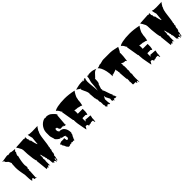

<svg xmlns="http://www.w3.org/2000/svg" viewBox="362 -2340 4081 4081"><g transform="rotate(-45 2403.0 -299.0)"><path d="M283.7 -170.4 272.5 14.6Q282.7 14.6 282.7 32.2V37.6Q266.6 34.2 263.2 20V26.9L251 27.3Q242.2 28.3 234.4 23.9Q226.6 19.5 226.6 13.4Q226.6 7.3 227.5 3.9H228.5Q228.5 -18.6 210.9 -18.6Q199.2 -18.6 188.5 -3.2Q177.7 12.2 175.8 14.6Q155.3 13.7 152.3 -126Q150.9 -180.2 149.4 -187.3Q147.9 -194.3 144.3 -213.1Q140.6 -231.9 139.4 -238.3Q138.2 -244.6 135 -262Q131.8 -279.3 130.9 -287.1L127 -310.5Q124.5 -326.2 123.5 -335.7Q122.6 -345.2 120.8 -359.6Q119.1 -374 118.2 -385.3Q116.7 -411.6 116.7 -435.5L122.6 -550.8H131.3L102.5 -617.7Q98.6 -627 83.3 -638.4Q67.9 -649.9 55.7 -662.8Q43.5 -675.8 43.9 -692.4V-696.3L23.9 -709L29.8 -719.7L15.1 -709L5.9 -719.7Q38.1 -719.7 97.4 -731Q156.7 -742.2 183.6 -742.2L192.9 -731L263.2 -742.2Q276.4 -729 329.3 -725.6Q382.3 -722.2 390.6 -719.7Q390.1 -719.2 386.5 -715.8Q382.8 -712.4 381.6 -710.9Q380.4 -709.5 376.7 -706.1Q373 -702.6 371.1 -700.4Q369.1 -698.2 366 -694.6Q362.8 -690.9 361.1 -688.2Q359.4 -685.5 357.2 -682.1Q355 -678.7 353.5 -675.8Q351.1 -669.4 351.1 -663.1H360.8Q338.9 -637.7 321.3 -584.5L331.5 -573.2Q292.5 -428.2 292.5 -334.5L302.2 -267.6Q294.4 -257.3 292.5 -235.8L282.7 -245.6L292.5 -199.2L272.5 -189Q283.7 -189 283.7 -170.4Z M713.4 -164.6Q695.3 -188 695.3 -209.5L704.1 -220.7H695.3Q695.3 -231.4 687 -245.4Q678.7 -259.3 677.2 -262.7V-176.3Q668.5 -163.6 668.5 -146.2Q668.5 -128.9 677.2 -97.2L669.4 -85V61Q659.7 49.8 659.7 27.3H642.6Q641.1 27.3 633.1 32.7Q625 38.1 624.5 38.6V50.3L616.2 61H607.9V38.6Q597.7 50.3 581.1 50.3L572.3 61L563.5 50.3L536.1 -209.5L545.4 -220.7Q529.8 -228.5 517.6 -312Q496.6 -460.4 496.6 -584.5L487.8 -590.3L496.6 -601.1Q493.7 -606 481 -631.8Q449.2 -696.3 439 -703.6V-714.8L418.9 -726.6Q462.4 -726.6 546.4 -733.9Q630.4 -741.2 669.4 -741.2Q677.7 -730 695.3 -730V-741.2H721.2V-684.6L739.7 -662.1L731 -651.4Q731 -635.3 741.7 -624.5Q748 -618.2 747.3 -616.7Q746.6 -615.2 746.6 -612.5Q746.6 -609.9 749 -607.2Q751.5 -604.5 753.9 -604.5L756.8 -606Q756.8 -586.4 774.4 -521Q792 -455.6 801.8 -455.6V-456.1Q801.8 -486.3 810.1 -542.5Q818.4 -598.6 818.4 -628.9Q813 -637.2 802.7 -688.7Q792.5 -740.2 792.5 -741.2H801.8Q814.9 -725.6 912.6 -725.6Q1010.3 -725.6 1076.2 -730Q1063.5 -727.5 1039.8 -686.5Q1016.1 -645.5 1010.7 -639.6V-627.9Q980.5 -590.3 963.9 -448.2Q944.8 -286.1 933.1 -244.1H924.3L933.1 -232.9V-220.7Q922.4 -206.5 922.4 -189Q922.4 -171.4 924.3 -153.8H909.7L916 -142.6Q905.3 -128.9 905.3 -109.1Q905.3 -89.4 906.2 -85Q902.8 -80.1 900.4 -67.9Q894 -40 880.4 -40V-16.1Q880.4 15.6 871.6 27.3Q866.7 85.4 854.5 85.4L844.7 84.5V71.8Q844.7 70.3 849.9 58.6Q855 46.9 855 38.1Q855 29.3 854.5 27.3L844.7 16.1L835.9 27.3V71.8L818.8 106.9V61L783.7 50.3L774.4 84.5L766.1 71.8V50.3H756.8V71.8Q750 62.5 745.4 23.2Q740.7 -16.1 740.7 -38.6Q740.7 -61 721.2 -85L731 -97.2Q713.4 -126 713.4 -164.6Z M1371.1 -342.8 1344.2 -388.2 1353 -398.9Q1339.4 -398.9 1338.4 -401.4Q1336.4 -407.7 1329.1 -411.1H1336.4L1326.7 -422.4V-411.1L1309.6 -422.4L1292 -398.9V-376Q1292 -363.8 1294.4 -357.7Q1296.9 -351.6 1297.9 -348.6Q1298.8 -345.7 1302.2 -340.8Q1305.7 -335.9 1306.6 -334Q1311 -326.7 1317.4 -320.3V-311.5L1326.7 -320.3Q1403.8 -320.3 1442.9 -264.4Q1481.9 -208.5 1481.9 -116.2H1473.1Q1473.1 -89.4 1468 -79.1Q1462.9 -68.8 1455.3 -57.4Q1447.8 -45.9 1443.4 -37.6Q1443.4 -29.3 1436.5 -18.6Q1415 14.6 1415 42L1405.8 35.6V42Q1403.8 40 1396.5 35.4Q1389.2 30.8 1385.5 30.8Q1381.8 30.8 1370.6 36.4Q1359.4 42 1353 42V30.8H1326.7V42H1317.4L1309.6 30.8V42H1273.4Q1273.4 55.2 1255.4 55.2L1229.5 53.2L1191.4 7.8Q1191.4 -6.8 1182.1 -22.7Q1172.9 -38.6 1163.1 -53.5Q1153.3 -68.4 1152.8 -69.3V-93.8L1144.5 -100.1L1142.6 -93.8H1133.3Q1133.3 -100.6 1143.1 -109.9Q1152.8 -119.1 1152.8 -127.4Q1177.7 -127.4 1191.4 -138.7H1282.7V-150.9H1292V-116.2L1300.8 -106L1292 -93.8Q1292 -82 1306.2 -82H1309.6Q1309.6 -70.3 1320.3 -70.3L1336.4 -71.3L1353 -106V-127.4L1344.2 -138.7V-173.3L1336.4 -162.1L1326.7 -173.3L1265.1 -184.1Q1258.3 -193.8 1248 -194.8V-207H1238.8L1229.5 -194.8Q1157.2 -233.9 1133.3 -275.4Q1133.3 -293 1118.7 -334Q1104 -375 1104 -398.9V-497.1Q1104 -542 1123 -586.9Q1142.1 -631.8 1171.6 -664.6Q1201.2 -697.3 1238 -717.8Q1274.9 -738.3 1309.6 -738.3L1317.4 -727.5Q1333.5 -738.3 1336.4 -738.3Q1374.5 -738.3 1405.5 -727.8Q1436.5 -717.3 1451.4 -704.8Q1466.3 -692.4 1477.5 -681.9Q1488.8 -671.4 1492.2 -671.4Q1492.2 -661.1 1507.1 -653.6Q1522 -646 1522 -636.7Q1528.8 -632.3 1535.6 -618.9Q1542.5 -605.5 1542.5 -600.3Q1542.5 -595.2 1542 -591.3H1531.7L1511.7 -342.8L1502.4 -331.5H1522V-320.3H1481.9L1473.1 -331.5V-342.8Q1464.4 -335 1452.6 -331.5L1433.6 -354.5V-342.8Z M1898.9 32.2 1877.4 31.7 1862.8 43.5 1843.3 21V8.8Q1833.5 -1.5 1814.5 -1.5H1794.9L1784.7 8.8V21Q1775.9 21 1770 38.1Q1764.2 55.2 1755.9 55.2V65.4Q1751 39.1 1736.3 -31.2Q1705.6 -174.8 1705.6 -250.5Q1705.6 -265.6 1706.5 -272.9L1697.3 -284.2L1649.4 -567.4H1659.2V-579.1H1649.4Q1647.9 -581.5 1643.3 -591.1Q1638.7 -600.6 1637.2 -603.5Q1635.7 -606.4 1631.3 -615Q1627 -623.5 1624.8 -627Q1622.6 -630.4 1617.9 -637.5Q1613.3 -644.5 1610.1 -647.9Q1606.9 -651.4 1602.1 -657Q1597.2 -662.6 1592.8 -666Q1578.1 -676.3 1570.3 -680.2H1581.1Q1607.4 -702.6 1672.9 -715.8Q1767.6 -734.9 1890.9 -734.9Q2014.2 -734.9 2162.6 -702.6Q2143.1 -681.2 2113.5 -626.2Q2084 -571.3 2084 -546.4Q2084 -521.5 2074.2 -510.7L2075.2 -494.6Q2075.2 -455.6 2054.7 -363.8Q2014.2 -386.2 1992.7 -386.2Q1971.2 -386.2 1961.4 -397Q1935.5 -397 1917.2 -399.7Q1898.9 -402.3 1882.1 -404.8Q1865.2 -407.2 1856 -408.7Q1864.7 -403.8 1864.7 -359.4L1862.8 -306.6H2009.8V-227.5Q2009.8 -212.9 2003.4 -181.9Q1997.1 -150.9 1989.7 -148.4L1961.4 -171.4H1873L1862.8 -160.6V-80.1L1873 -72.3L1881.8 -80.1L1873 -103.5Q1896 -103 1947.5 -97.7Q1999 -92.3 2027.3 -92.3V-80.1L2018.6 -35.6L2009.8 -23.4L2018.6 -12.7V-1.5H2009.8V8.8L2018.6 21Q2009.8 33.2 2009.8 46.9V77.1L2001 65.4H1989.7V32.2L1980 21H1931.6Q1921.9 32.2 1898.9 32.2Z M2352.1 -274.4 2341.8 -409.7 2335.4 -420.9H2341.8V-454.6Q2341.8 -472.7 2308.6 -543.9Q2275.4 -615.2 2275.4 -625Q2275.4 -634.8 2275.9 -635.3L2285.6 -646.5H2267.1Q2244.6 -666 2197.8 -692.9Q2211.4 -697.3 2236.1 -702.9Q2260.7 -708.5 2279.5 -712.9Q2298.3 -717.3 2308.6 -719Q2318.8 -720.7 2334.5 -723.1Q2362.8 -727.5 2389.6 -727.5L2411.1 -726.6L2420.4 -714.8V-737.3H2430.2V-714.8H2449.7V-726.6L2460 -714.8H2469.7V-737.3H2509.3Q2488.8 -691.4 2488.8 -644.5Q2488.8 -597.7 2499 -500.7Q2509.3 -403.8 2509.3 -353.5Q2520.5 -399.9 2527.3 -483.9Q2534.2 -567.9 2535.2 -582.5Q2536.1 -597.2 2549.6 -635.7Q2563 -674.3 2563 -692.9V-714.8L2571.8 -703.6V-714.8H2563L2571.8 -737.3H2580.6V-726.6H2605.5V-737.3L2614.7 -730L2622.6 -737.3H2685.1Q2739.3 -737.3 2819.8 -703.6Q2794.9 -703.6 2770.8 -689.2Q2746.6 -674.8 2731 -656.7Q2672.4 -590.3 2658.2 -579.1H2649.4Q2649.4 -490.7 2632.8 -443.8H2622.6L2582 -320.3H2591.8V-296.9H2582Q2604.5 -262.7 2628.7 -183.1Q2652.8 -103.5 2674.3 -70.3L2665.5 -59.6V-48.8H2674.3L2707.5 20H2698.2V8.8L2689.9 -1.5V20H2648.9V8.8H2630.9Q2624 33.7 2613.3 42.5H2604V20L2594.7 8.8V20H2586.9V31.7L2577.1 20V8.8L2569.3 -1.5Q2569.3 -23.4 2577.1 -36.6Q2576.7 -51.3 2560.5 -76.2Q2544.4 -101.1 2543.9 -116.2H2535.2V-127Q2525.4 -137.7 2525.4 -156.2L2526.4 -172.4L2517.6 -175.8Q2511.7 -154.8 2488.8 -117.2V-102.1Q2488.8 -14.6 2503.9 28.3L2498.5 20L2488.8 31.7L2469.7 8.8H2460L2449.7 0L2440.4 8.8H2430.2V20L2420.4 31.7Q2414.1 16.6 2390.6 8.8V-48.8H2381.8L2383.3 -103Q2385.3 -144 2371.6 -161.1V-229Q2360.8 -229.5 2360.8 -250.5L2361.8 -262.7H2354.5L2361.8 -274.4Z M3265.6 17.6 3268.1 131.8 3257.8 143.6V98.1H3228.5V121.1H3218.3Q3208.5 111.3 3208.5 85.9H3140.1L3130.4 75.2L3131.3 33.2Q3131.3 -1 3121.1 -26.9L3130.4 -15.1V-95.2H3121.1L3110.8 -220.7V-230.5L3104 -238.3L3110.8 -240.7V-264.2L3102.5 -275.4L3110.8 -308.6Q3102.1 -321.3 3102.1 -336.9Q3102.1 -352.5 3102.5 -354.5Q3093.3 -366.2 3093.3 -391.1V-407.7Q3088.4 -397 3037.1 -382.8Q2985.8 -368.7 2979 -365.2L2970.2 -377.4V-365.2L2950.7 -343.8Q2950.7 -436.5 2934.1 -509.3Q2903.3 -643.6 2843.3 -692.9Q2887.2 -692.9 2921.9 -716.8Q2927.2 -715.8 2943.1 -715.8Q2959 -715.8 2999.3 -727.8Q3039.6 -739.7 3058.6 -739.7H3268.1Q3315.9 -739.7 3384 -724.1Q3452.1 -708.5 3474.6 -704.6Q3474.6 -698.7 3447 -646.7Q3419.4 -594.7 3415.5 -591.8H3406.7V-580.1H3415.5Q3415.5 -498.5 3396.5 -365.2H3386.7L3367.2 -388.2Q3354 -385.3 3343.8 -385.3Q3315.9 -385.3 3276.9 -411.1H3268.1L3276.9 -377.4L3268.1 -354.5Q3277.8 -342.8 3277.8 -307.1Q3277.8 -271.5 3277.3 -252.4Q3276.9 -233.4 3276.9 -230.5Q3276.4 -230.5 3274.4 -232.9Q3272.5 -232.9 3272.5 -229.5L3278.8 -198.2L3269 -125.5Q3269 -107.4 3276.9 -95.2Q3265.6 -49.8 3265.6 17.6Z M3850.6 32.2 3829.1 31.7 3814.5 43.5 3794.9 21V8.8Q3785.2 -1.5 3766.1 -1.5H3746.6L3736.3 8.8V21Q3727.5 21 3721.7 38.1Q3715.8 55.2 3707.5 55.2V65.4Q3702.6 39.1 3688 -31.2Q3657.2 -174.8 3657.2 -250.5Q3657.2 -265.6 3658.2 -272.9L3648.9 -284.2L3601.1 -567.4H3610.8V-579.1H3601.1Q3599.6 -581.5 3595 -591.1Q3590.3 -600.6 3588.9 -603.5Q3587.4 -606.4 3583 -615Q3578.6 -623.5 3576.4 -627Q3574.2 -630.4 3569.6 -637.5Q3564.9 -644.5 3561.8 -647.9Q3558.6 -651.4 3553.7 -657Q3548.8 -662.6 3544.4 -666Q3529.8 -676.3 3522 -680.2H3532.7Q3559.1 -702.6 3624.5 -715.8Q3719.2 -734.9 3842.5 -734.9Q3965.8 -734.9 4114.3 -702.6Q4094.7 -681.2 4065.2 -626.2Q4035.6 -571.3 4035.6 -546.4Q4035.6 -521.5 4025.9 -510.7L4026.9 -494.6Q4026.9 -455.6 4006.3 -363.8Q3965.8 -386.2 3944.3 -386.2Q3922.9 -386.2 3913.1 -397Q3887.2 -397 3868.9 -399.7Q3850.6 -402.3 3833.7 -404.8Q3816.9 -407.2 3807.6 -408.7Q3816.4 -403.8 3816.4 -359.4L3814.5 -306.6H3961.4V-227.5Q3961.4 -212.9 3955.1 -181.9Q3948.7 -150.9 3941.4 -148.4L3913.1 -171.4H3824.7L3814.5 -160.6V-80.1L3824.7 -72.3L3833.5 -80.1L3824.7 -103.5Q3847.7 -103 3899.2 -97.7Q3950.7 -92.3 3979 -92.3V-80.1L3970.2 -35.6L3961.4 -23.4L3970.2 -12.7V-1.5H3961.4V8.8L3970.2 21Q3961.4 33.2 3961.4 46.9V77.1L3952.6 65.4H3941.4V32.2L3931.6 21H3883.3Q3873.5 32.2 3850.6 32.2Z M4442.9 -164.6Q4424.8 -188 4424.8 -209.5L4433.6 -220.7H4424.8Q4424.8 -231.4 4416.5 -245.4Q4408.2 -259.3 4406.7 -262.7V-176.3Q4397.9 -163.6 4397.9 -146.2Q4397.9 -128.9 4406.7 -97.2L4398.9 -85V61Q4389.2 49.8 4389.2 27.3H4372.1Q4370.6 27.3 4362.5 32.7Q4354.5 38.1 4354 38.6V50.3L4345.7 61H4337.4V38.6Q4327.1 50.3 4310.5 50.3L4301.8 61L4293 50.3L4265.6 -209.5L4274.9 -220.7Q4259.3 -228.5 4247.1 -312Q4226.1 -460.4 4226.1 -584.5L4217.3 -590.3L4226.1 -601.1Q4223.1 -606 4210.4 -631.8Q4178.7 -696.3 4168.5 -703.6V-714.8L4148.4 -726.6Q4191.9 -726.6 4275.9 -733.9Q4359.9 -741.2 4398.9 -741.2Q4407.2 -730 4424.8 -730V-741.2H4450.7V-684.6L4469.2 -662.1L4460.4 -651.4Q4460.4 -635.3 4471.2 -624.5Q4477.5 -618.2 4476.8 -616.7Q4476.1 -615.2 4476.1 -612.5Q4476.1 -609.9 4478.5 -607.2Q4481 -604.5 4483.4 -604.5L4486.3 -606Q4486.3 -586.4 4503.9 -521Q4521.5 -455.6 4531.2 -455.6V-456.1Q4531.2 -486.3 4539.6 -542.5Q4547.9 -598.6 4547.9 -628.9Q4542.5 -637.2 4532.2 -688.7Q4522 -740.2 4522 -741.2H4531.2Q4544.4 -725.6 4642.1 -725.6Q4739.7 -725.6 4805.7 -730Q4793 -727.5 4769.3 -686.5Q4745.6 -645.5 4740.2 -639.6V-627.9Q4710 -590.3 4693.4 -448.2Q4674.3 -286.1 4662.6 -244.1H4653.8L4662.6 -232.9V-220.7Q4651.9 -206.5 4651.9 -189Q4651.9 -171.4 4653.8 -153.8H4639.2L4645.5 -142.6Q4634.8 -128.9 4634.8 -109.1Q4634.8 -89.4 4635.7 -85Q4632.3 -80.1 4629.9 -67.9Q4623.5 -40 4609.9 -40V-16.1Q4609.9 15.6 4601.1 27.3Q4596.2 85.4 4584 85.4L4574.2 84.5V71.8Q4574.2 70.3 4579.3 58.6Q4584.5 46.9 4584.5 38.1Q4584.5 29.3 4584 27.3L4574.2 16.1L4565.4 27.3V71.8L4548.3 106.9V61L4513.2 50.3L4503.9 84.5L4495.6 71.8V50.3H4486.3V71.8Q4479.5 62.5 4474.9 23.2Q4470.2 -16.1 4470.2 -38.6Q4470.2 -61 4450.7 -85L4460.4 -97.2Q4442.9 -126 4442.9 -164.6Z"/></g></svg>

Font: Butcherman
Style: Regular
Weight: 400
Version: Version 001.003